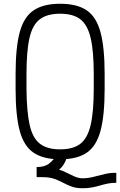

<svg xmlns="http://www.w3.org/2000/svg" viewBox="-20 -834 640 1022"><path d="M300 14Q211 14 159 -21Q107 -56 85 -137.5Q63 -219 63 -360V-440Q63 -581 85 -662.5Q107 -744 159 -779Q211 -814 300 -814Q390 -814 441.5 -779Q493 -744 515 -662.5Q537 -581 537 -440V-360Q537 -219 515 -137.5Q493 -56 441.5 -21Q390 14 300 14ZM420 168Q385 168 361 159Q337 150 315.5 138.5Q294 127 269 118Q244 109 207 109H175V55Q216 56 241.5 36.5Q267 17 281 -12L338 -15Q338 6 324.5 31.5Q311 57 294 69Q310 73 330.5 83.5Q351 94 374.5 104.5Q398 115 420 115Q449 115 479 107Q509 99 539.5 92Q570 85 599 86V139Q575 139 554.5 143Q534 147 514 153Q494 159 471 163.5Q448 168 420 168ZM300 -39Q369 -39 407.5 -68.5Q446 -98 462.5 -168.5Q479 -239 479 -360V-440Q479 -562 462.5 -632Q446 -702 407.5 -731.5Q369 -761 300 -761Q231 -761 192 -731.5Q153 -702 137 -632Q121 -562 121 -440V-360Q122 -239 138 -168.5Q154 -98 193 -68.5Q232 -39 300 -39Z"/></svg>

Font: Victor Mono Thin ExtraLight
Style: Regular
Weight: 250
Monospace: yes
Version: Version 1.561;gftools[0.9.30]